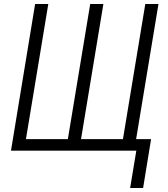

<svg xmlns="http://www.w3.org/2000/svg" viewBox="-20 -755 840 962"><path d="M632 187 663 0H35L156 -735H222L110 -58H320L432 -735H498L386 -58H596L708 -735H774L662 -58H737L697 187Z"/></svg>

Font: Iosevka Aile Light Oblique
Style: Regular
Weight: 300
Italic angle: -9°
Designer: Belleve Invis
Foundry: Belleve Invis
Version: Version 31.1.0; ttfautohint (v1.8.4)